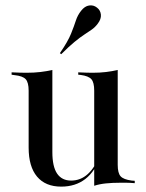

<svg xmlns="http://www.w3.org/2000/svg" viewBox="-20 -685 547 718"><path d="M175.8 -414.5V-207.3H87.1V-346Q87.1 -376.6 76.2 -388.7Q65.3 -400.8 34.7 -404L23.4 -405.6V-414.5Q41.9 -413.7 54.4 -413.3Q66.9 -412.9 79 -412.9Q107.3 -412.9 131 -415.7Q154.8 -418.5 175.8 -423.4ZM175.8 -207.3V-116.1Q175.8 -62.1 193.5 -35.9Q211.3 -9.7 246 -9.7Q281.5 -9.7 308.5 -34.3Q335.5 -58.9 354 -107.3L356.5 -103.2Q336.3 -44.4 299.2 -15.7Q262.1 12.9 208.9 12.9Q150 12.9 118.5 -24.6Q87.1 -62.1 87.1 -133.1V-207.3ZM332.3 0V-207.3H420.2V-68.5Q420.2 -37.9 431 -25.8Q441.9 -13.7 472.6 -9.7L483.9 -8.9V0Q465.3 -1.6 453.2 -1.6Q441.1 -1.6 428.2 -1.6Q400.8 -1.6 376.6 0.8Q352.4 3.2 332.3 9.7ZM420.2 -414.5V-207.3H332.3V-346Q332.3 -376.6 321.8 -388.7Q311.3 -400.8 281.5 -404.8L272.6 -405.6V-414.5Q291.1 -413.7 303.2 -413.3Q315.3 -412.9 326.6 -412.9Q353.2 -412.9 376.6 -415.7Q400 -418.5 420.2 -423.4ZM208.9 -482.3 204 -486.3Q233.9 -529.8 245.6 -558.9Q257.3 -587.9 263.7 -608.1Q270.2 -628.2 283.1 -644.4Q296.8 -662.1 313.3 -664.5Q329.8 -666.9 342.7 -656.5Q355.6 -646.8 357.3 -630.2Q358.9 -613.7 345.2 -596Q335.5 -583.1 323.4 -574.6Q311.3 -566.1 295.2 -555.6Q279 -545.2 258.1 -527.8Q237.1 -510.5 208.9 -482.3Z"/></svg>

Font: Playfair 144pt SemiCondensed Medium
Style: Regular
Weight: 500
Width: 4
Designer: Claus Eggers Sørensen
Foundry: Claus Eggers Sørensen
Version: Version 2.203